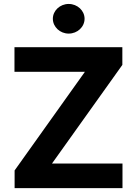

<svg xmlns="http://www.w3.org/2000/svg" viewBox="-20 -971 707 991"><path d="M55.4 0H612.2V-126.8H248.2L611.5 -636V-727.3H54.7V-600.5H418.3L55.4 -91.3ZM252.8 -874.3C252.8 -832 289.8 -797.6 334.5 -797.6C379.6 -797.6 416.5 -832 416.5 -874.3C416.5 -916.2 379.6 -950.6 334.5 -950.6C289.8 -950.6 252.8 -916.2 252.8 -874.3Z"/></svg>

Font: GiG Sans
Style: Bold
Weight: 700
Designer: Andreas Faust
Version: Version 1.100;FEAKit 1.0